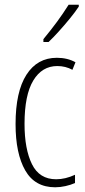

<svg xmlns="http://www.w3.org/2000/svg" viewBox="-20 -784 360 814"><path d="M214 10Q128 10 87 -61.5Q46 -133 46 -258Q46 -395 92 -467Q138 -539 221 -539Q266 -539 300 -520L287 -488Q258 -504 223 -504Q158 -504 121 -442.5Q84 -381 84 -259Q84 -152 115.5 -88Q147 -24 218 -24Q257 -24 298 -43V-8Q280 0 257.5 5Q235 10 214 10ZM314 -756Q298 -732 275.5 -704.5Q253 -677 229 -650.5Q205 -624 186 -606H164V-618Q197 -658 222 -692Q247 -726 271 -764H314Z"/></svg>

Font: Noto Sans Devanagari ExtraCondensed ExtraLight
Style: Regular
Weight: 200
Width: 2
Designer: Jelle Bosma - Monotype Design Team
Foundry: Monotype Imaging Inc.
Version: Version 2.004; ttfautohint (v1.8.4.7-5d5b)